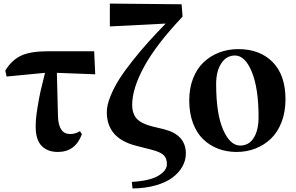

<svg xmlns="http://www.w3.org/2000/svg" viewBox="-20 -840 1667 1083"><path d="M300.8 -429.2 307.1 -181.2Q311 -84 376 -84Q404.8 -84 431.2 -100.1L441.9 -83Q405.3 17.1 306.2 17.1Q248.5 17.1 214.8 -17.1Q181.2 -51.3 181.2 -127Q181.2 -169.4 190.9 -230Q200.7 -290.5 208.7 -325.7Q216.8 -360.8 233.9 -429.2L17.1 -408.2L9.8 -441.9Q46.4 -501.5 99.1 -526.1Q151.9 -550.8 249 -550.8H511.2L517.1 -420.9Z M838.4 -127 905.8 -110.8Q1028.3 -79.6 1028.3 25.9Q1028.3 64.5 1009 99.1Q989.7 133.8 953.1 161.4Q916.5 189 858.2 205.6Q799.8 222.2 727.5 223.1L723.6 186Q824.7 180.2 873 151.4Q921.4 122.6 921.4 85.9Q921.4 52.7 903.3 35.2Q885.3 17.6 836.4 4.9L746.6 -18.1Q582.5 -60.5 582.5 -207Q582.5 -245.6 602.1 -294.9Q621.6 -344.2 652.3 -392.8Q683.1 -441.4 728.5 -498.3Q773.9 -555.2 817.6 -603.8Q861.3 -652.3 914.6 -707L599.6 -690.9V-819.8L1004.4 -815.9L1009.8 -746.1Q863.3 -591.8 794.4 -466.6Q725.6 -341.3 725.6 -249Q725.6 -198.2 751.7 -170.2Q777.8 -142.1 838.4 -127Z M1314.5 17.1Q1257.8 17.1 1209.7 -1.5Q1161.6 -20 1125.2 -55.4Q1088.9 -90.8 1068.1 -146.7Q1047.4 -202.6 1047.4 -272.9Q1047.4 -341.8 1068.8 -397.2Q1090.3 -452.6 1128.2 -488.5Q1166 -524.4 1216.1 -543.7Q1266.1 -563 1324.2 -563Q1445.8 -563 1518.1 -489.7Q1590.3 -416.5 1590.3 -279.8Q1590.3 -209.5 1568.6 -152.3Q1546.9 -95.2 1509 -58.6Q1471.2 -22 1421.4 -2.4Q1371.6 17.1 1314.5 17.1ZM1334.5 -19Q1384.3 -19 1411.4 -62.5Q1438.5 -106 1438.5 -179.2Q1438.5 -341.3 1400.6 -434.1Q1362.8 -526.9 1305.2 -526.9Q1257.3 -526.9 1228.3 -482.7Q1199.2 -438.5 1199.2 -366.2Q1199.2 -198.2 1238.5 -108.6Q1277.8 -19 1334.5 -19Z"/></svg>

Font: Noto Serif JP Black
Style: Regular
Weight: 900
Designer: Ryoko NISHIZUKA  (kana & ideographs); Frank Grießhammer (Latin, Greek & Cyrillic); Wenlong ZHANG  (bopomofo); Sandoll Co
Foundry: Adobe Systems Incorporated
Version: Version 1.001;PS 1.001;hotconv 16.6.54;makeotf.lib2.5.65590